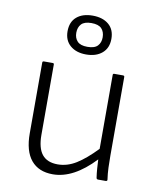

<svg xmlns="http://www.w3.org/2000/svg" viewBox="-83 -790 710 867"><g transform="rotate(10 272.0 -356.5)"><path d="M218 12Q153 12 118.5 -29.5Q84 -71 84 -152V-477Q84 -483 91 -483H131Q137 -483 137 -477V-155Q137 -94 160.5 -65Q184 -36 232 -36Q276 -36 317 -61.5Q358 -87 407 -138V-477Q407 -483 413 -483H453Q460 -483 460 -477V-116Q460 -89 461 -61.5Q462 -34 466 -7Q467 0 458 0H424Q417 0 416 -7Q413 -27 411.5 -47.5Q410 -68 409 -90Q313 12 218 12ZM272 -547Q227 -547 199.5 -570.5Q172 -594 172 -636Q172 -679 199 -702Q226 -725 272 -725Q318 -725 345.5 -702Q373 -679 373 -636Q373 -594 345.5 -570.5Q318 -547 272 -547ZM272 -582Q305 -582 319 -597Q333 -612 333 -636Q333 -661 319 -676Q305 -691 272 -691Q240 -691 226 -676Q212 -661 212 -636Q212 -612 226 -597Q240 -582 272 -582Z"/></g></svg>

Font: Sofia Sans Light
Style: Regular
Weight: 300
Designer: Botio Nikoltchev, Ani Petrova
Foundry: lettersoup
Version: Version 4.100; ttfautohint (v1.8.3)